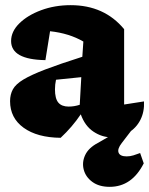

<svg xmlns="http://www.w3.org/2000/svg" viewBox="-20 -522 578 744"><path d="M215 12Q124 11 71.5 -27Q19 -65 19 -130Q19 -156 30 -176Q41 -196 71 -214Q101 -232 156 -253Q211 -274 299 -302L303 -361Q248 -393 174 -401L156 -289Q23 -291 23 -363Q23 -400 55 -431.5Q87 -463 139.5 -482.5Q192 -502 254 -502Q384 -502 461 -409V-117L538 -129Q540 -89 524 -57.5Q508 -26 478 -8Q448 10 411 10Q375 10 342 -12Q309 -34 293 -79Q260 -30 215 12ZM193 -176Q193 -140 206 -124.5Q219 -109 246 -109Q268 -109 289 -116L295 -223L197 -213Q193 -194 193 -176ZM405 202Q364 202 338 183Q312 164 304.5 135.5Q297 107 310 79Q323 51 359 32L463 -28H498L452 32Q434 55 439.5 69.5Q445 84 471 84Q484 84 497 80Q510 76 523 71L537 111Q491 202 405 202Z"/></svg>

Font: Piazzolla ExtraBold
Style: Regular
Weight: 800
Designer: Juan Pablo del Peral
Foundry: Huerta Tipografica
Version: Version 1.330